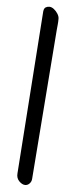

<svg xmlns="http://www.w3.org/2000/svg" viewBox="-61 -727 384 980"><g transform="rotate(5 131.0 -237.5)"><path d="M199 -582 140 187Q139 201 129.5 211Q120 221 107 221Q92 221 76.5 205.5Q61 190 63 166L122 -670Q124 -686 132.5 -691Q141 -696 151 -696Q163 -696 175 -686.5Q187 -677 195 -664Q203 -651 203 -639Q203 -622 201.5 -608Q200 -594 199 -582Z"/></g></svg>

Font: Alkatra Medium
Style: Regular
Weight: 500
Designer: Suman Bhandary
Version: Version 1.100;gftools[0.9.22]